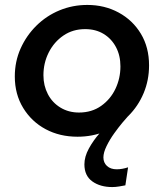

<svg xmlns="http://www.w3.org/2000/svg" viewBox="-20 -542 663 778"><path d="M294 12Q222 12 165 -18.5Q108 -49 74 -104.5Q40 -160 40 -232Q40 -293 63.5 -345.5Q87 -398 127.5 -438Q168 -478 221 -500Q274 -522 334 -522Q404 -522 461 -491Q518 -460 551 -405Q584 -350 584 -277Q584 -217 562 -164.5Q540 -112 500 -72Q460 -32 407.5 -10Q355 12 294 12ZM300 -86Q352 -86 390 -113Q428 -140 448 -182.5Q468 -225 468 -273Q468 -317 450 -351Q432 -385 400 -404.5Q368 -424 325 -424Q275 -424 237 -398Q199 -372 177.5 -329.5Q156 -287 156 -237Q156 -195 174 -160.5Q192 -126 225 -106Q258 -86 300 -86ZM435 216Q386 216 354 193Q322 170 322 124Q322 93 340 60Q358 27 384 -2.5Q410 -32 433.5 -54.5Q457 -77 467 -88L497 -69Q492 -64 476.5 -45.5Q461 -27 443 -2Q425 23 412 49.5Q399 76 399 96Q399 117 413.5 130.5Q428 144 453 144Q475 144 499 136L488 209Q478 211 463 213.5Q448 216 435 216Z"/></svg>

Font: MuseoModerno Medium
Style: Italic
Weight: 500
Italic angle: -9°
Designer: Pablo Cosgaya, Héctor Gatti, Marcela Romero, and the Authors of The MuseoModerno Project.
Foundry: Omnibus-Type Team
Version: Version 1.003